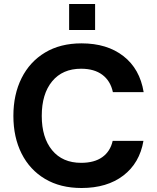

<svg xmlns="http://www.w3.org/2000/svg" viewBox="-20 -929 788 961"><path d="M388 12Q282 12 205.5 -33.5Q129 -79 88 -160.5Q47 -242 47 -349Q47 -456 88 -538Q129 -620 205.5 -666Q282 -712 388 -712Q516 -712 598 -648Q680 -584 699 -468H545Q533 -524 492.5 -554.5Q452 -585 386 -585Q293 -585 241 -522Q189 -459 189 -349Q189 -240 241 -177Q293 -114 386 -114Q452 -114 492 -142.5Q532 -171 544 -224H698Q679 -113 597.5 -50.5Q516 12 388 12ZM326 -779V-909H456V-779Z"/></svg>

Font: Host Grotesk Black
Style: Regular
Weight: 900
Designer: Doğukan Karapınar based on Poppins by Indian Type Foundry, Jonny Pinhorn
Foundry: Element Type
Version: Version 1.000; ttfautohint (v1.8.4.7-5d5b);gftools[0.9.33]